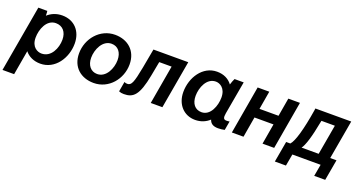

<svg xmlns="http://www.w3.org/2000/svg" viewBox="-59 -1141 3641 1953"><g transform="rotate(20 1761.0 -165.0)"><path d="M-16 200H110L156 -65C193 -19 250 9 322 9C481 9 583 -145 583 -302C583 -437 498 -529 368 -529C304 -529 251 -506 210 -469C210 -489 209 -509 207 -520H110ZM299 -92C256 -92 188 -121 188 -224C188 -314 233 -433 333 -433C406 -433 452 -381 452 -297C452 -206 403 -92 299 -92Z M899 8C1063 8 1180 -136 1180 -294C1180 -444 1075 -528 940 -528C777 -528 658 -385 658 -225C658 -77 761 8 899 8ZM902 -90C833 -90 789 -144 789 -226C789 -315 840 -430 937 -430C1007 -430 1050 -376 1050 -294C1050 -204 999 -90 902 -90Z M1227 9C1328 9 1383 -37 1426 -266L1455 -420H1589L1516 0H1642L1733 -520H1356L1318 -313C1285 -139 1269 -101 1224 -101C1213 -101 1200 -104 1192 -109L1173 -1C1190 6 1205 9 1227 9Z M2246 8C2272 8 2296 5 2317 0L2334 -97C2323 -95 2313 -94 2301 -94C2269 -94 2261 -111 2270 -164L2333 -520H2234C2224 -501 2215 -475 2208 -452C2172 -501 2116 -530 2043 -530C1888 -530 1789 -376 1789 -219C1789 -84 1876 8 1997 8C2059 8 2111 -14 2151 -51C2163 -12 2193 8 2246 8ZM2065 -431C2106 -431 2173 -401 2173 -297C2173 -208 2129 -88 2032 -88C1962 -88 1920 -141 1920 -224C1920 -315 1967 -431 2065 -431Z M2816 -520 2782 -322H2576L2610 -520H2484L2394 0H2520L2558 -222H2764L2726 0H2852L2942 -520Z M2906 128H3026L3049 0H3355L3332 128H3451L3491 -98H3423L3497 -520H3109L3106 -498C3072 -286 3031 -140 2991 -98H2946ZM3113 -98C3141 -134 3174 -234 3207 -410L3210 -423H3355L3298 -98Z"/></g></svg>

Font: Fixel Text 20240404 SemiBold
Style: Italic
Weight: 600
Width: 4
Italic angle: -10°
Designer: AlfaBravo + MacPaw
Foundry: Kyrylo Tkachov, Marchela Mozhyna, Serhii Makarenko, Maria Weinstein, Zakhar Kryvoshyya
Version: Version 1.211;Glyphs 3.2 (3225)